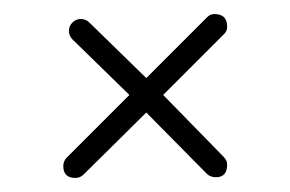

<svg xmlns="http://www.w3.org/2000/svg" viewBox="-20 -372 413 273"><path d="M87 -119Q70 -119 70 -136Q70 -143 75 -148L164 -237L83 -316Q78 -321 78 -328Q78 -335 83 -340Q88 -345 95 -345Q102 -345 107 -340L188 -261L275 -348Q279 -352 285 -352Q303 -352 303 -334Q303 -328 299 -324L212 -237L298 -149Q303 -144 303 -138Q303 -120 287 -120Q279 -120 274 -125L188 -212L99 -124Q94 -119 87 -119Z"/></svg>

Font: Comic Neue Light
Style: Regular
Weight: 300
Designer: Craig Rozynski
Foundry: Craig Rozynski
Version: Version 2.003